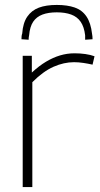

<svg xmlns="http://www.w3.org/2000/svg" viewBox="-20 -758 405 778"><path d="M109 -532V-464Q138 -491 166.5 -508Q195 -525 223.5 -533.5Q252 -542 282 -542Q305 -542 326 -539Q347 -536 363 -530L355 -496Q338 -500 318 -503Q298 -506 280 -506Q239 -506 197 -487.5Q155 -469 111 -425V0H72V-532ZM210 -738Q253 -738 283 -727.5Q313 -717 330.5 -691Q348 -665 353 -621Q354 -616 354.5 -610.5Q355 -605 355 -599L325 -597Q325 -602 325 -606.5Q325 -611 325 -615Q321 -649 307 -669.5Q293 -690 268.5 -699Q244 -708 210 -708Q176 -708 152 -699Q128 -690 114.5 -670Q101 -650 98 -615Q97 -611 96.5 -606.5Q96 -602 96 -597L67 -599Q67 -605 67.5 -611Q68 -617 70 -622Q73 -665 90.5 -690.5Q108 -716 137.5 -727Q167 -738 210 -738Z"/></svg>

Font: Georama ExtraLight
Style: Regular
Weight: 250
Version: Version 1.001